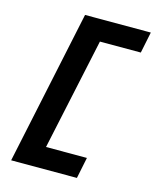

<svg xmlns="http://www.w3.org/2000/svg" viewBox="-126 -837 851 1035"><g transform="rotate(15 300.0 -320.0)"><path d="M585.4 -750 561.2 -632H333L199.4 -8H427.6L403.4 110H36.4L218.4 -750Z"/></g></svg>

Font: Geist Mono
Style: Italic
Weight: 400
Italic angle: -12°
Monospace: yes
Designer: Basement.studio, Andrés Briganti, Mateo Zaragoza
Foundry: Basement.studio, Vercel, Andrés Briganti, Guido Ferreyra, Mateo Zaragoza
Version: Version 1.500